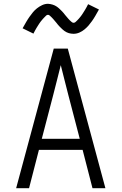

<svg xmlns="http://www.w3.org/2000/svg" viewBox="-20 -991 640 1011"><path d="M65 0 263 -735H337L535 0H467L415 -202H185L133 0ZM400 -260 340 -490Q330 -529 320 -568.5Q310 -608 300 -648Q290 -608 280 -568.5Q270 -529 260 -490L200 -260ZM367 -813Q361 -813 354.5 -814Q348 -815 342.5 -816.5Q337 -818 331 -821Q325 -824 320 -827.5Q315 -831 310.5 -835Q306 -839 301.5 -843.5Q297 -848 292.5 -852.5Q288 -857 284.5 -861.5Q281 -866 277 -871Q273 -876 268.5 -881Q264 -886 260 -891Q256 -896 252 -899.5Q248 -903 243 -908Q238 -913 233 -913Q227 -913 223 -909Q219 -905 213.5 -899.5Q208 -894 205.5 -891Q203 -888 200 -884.5Q197 -881 193.5 -876.5Q190 -872 186.5 -866.5Q183 -861 179.5 -855.5Q176 -850 172 -843.5Q168 -837 164 -829.5Q160 -822 156 -814L99 -842Q109 -860 118 -875.5Q127 -891 136 -903.5Q145 -916 153.5 -926.5Q162 -937 174.5 -947Q187 -957 202 -964Q217 -971 233 -971Q239 -971 245.5 -969.5Q252 -968 257.5 -966.5Q263 -965 269 -962Q275 -959 280 -955.5Q285 -952 289.5 -948Q294 -944 298.5 -939.5Q303 -935 307.5 -930.5Q312 -926 315.5 -921.5Q319 -917 323 -912Q327 -907 331.5 -902Q336 -897 340 -892Q344 -887 348 -883.5Q352 -880 357 -875.5Q362 -871 367 -871Q373 -871 377 -874.5Q381 -878 386.5 -883.5Q392 -889 394.5 -892Q397 -895 400 -898.5Q403 -902 406.5 -906.5Q410 -911 413.5 -916.5Q417 -922 420.5 -927.5Q424 -933 428 -939.5Q432 -946 436 -953.5Q440 -961 444 -969L501 -941Q491 -923 482 -907.5Q473 -892 464 -879.5Q455 -867 446.5 -857Q438 -847 425.5 -836.5Q413 -826 398 -819.5Q383 -813 367 -813Z"/></svg>

Font: Iosevka Aile Custom Light
Style: Regular
Weight: 300
Designer: Belleve Invis
Foundry: Belleve Invis
Version: Version 17.0.2; ttfautohint (v1.8.3)